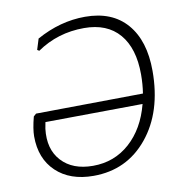

<svg xmlns="http://www.w3.org/2000/svg" viewBox="-75 -714 743 789"><g transform="rotate(-10 296.5 -319.0)"><path d="M331 -644Q444 -644 505 -573.5Q566 -503 566 -377Q566 -206 479 -100Q392 6 253 6Q155 6 97.5 -48.5Q40 -103 40 -196Q40 -227 53 -277L64 -287L511 -292Q517 -330 517 -371Q517 -480 466 -539.5Q415 -599 319 -599Q209 -599 122 -539L114 -544L128 -589Q227 -644 331 -644ZM91 -219Q81 -135 127 -85Q173 -35 258 -35Q347 -35 411.5 -92.5Q476 -150 502 -250L96 -246Z"/></g></svg>

Font: Alegreya Sans Light
Style: Italic
Weight: 300
Italic angle: -7°
Designer: Juan Pablo del Peral
Foundry: Huerta Tipografica
Version: Version 2.007